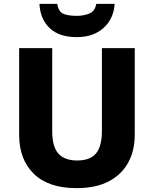

<svg xmlns="http://www.w3.org/2000/svg" viewBox="-20 -1056 796 993"><path d="M677 -360Q677 -278 643.5 -216Q610 -154 543.5 -118.5Q477 -83 375 -83Q231 -83 155 -157Q79 -231 79 -359V-807H250V-378Q250 -296 282.5 -261Q315 -226 379 -226Q446 -226 476.5 -262.5Q507 -299 507 -379V-807H677ZM573 -1036Q568 -959 515.5 -911.5Q463 -864 377 -864Q286 -864 237 -910.5Q188 -957 184 -1036H276Q283 -994 309 -984Q335 -974 377 -974Q411 -974 441 -985.5Q471 -997 478 -1036Z"/></svg>

Font: Noto Sans Telugu UI ExtraBold
Style: Regular
Weight: 800
Designer: Jelle Bosma - Monotype Design Team
Foundry: Monotype Imaging Inc.
Version: Version 2.005; ttfautohint (v1.8.4.7-5d5b)